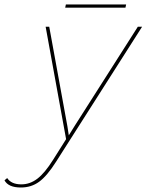

<svg xmlns="http://www.w3.org/2000/svg" viewBox="-124 -619 652 854"><path d="M437 -599 434 -585H166L169 -599ZM-31 215Q-87 215 -104 183L-92 173Q-74 201 -29 201Q9 201 42 176Q75 151 112 92L170 0L79 -500H95L176 -56L182 -17L210 -62L489 -500H508L125 101Q85 164 50 189.5Q15 215 -31 215Z"/></svg>

Font: Elaine Sans Thin
Style: Italic
Weight: 250
Italic angle: -13°
Designer: Wei Huang
Foundry: Wei Huang
Version: Version 2.001;December 24, 2019;FontCreator 12.0.0.2547 64-b